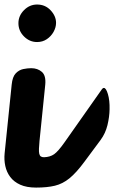

<svg xmlns="http://www.w3.org/2000/svg" viewBox="-38 -850 517 870"><path d="M45.5 -745Q45.5 -778.5 70.8 -804Q96 -829.5 130 -829.5Q167 -829.5 191.5 -803.2Q216 -777 216 -746.5Q216 -726 204.8 -705.8Q193.5 -685.5 174.2 -672.5Q155 -659.5 130 -659.5Q96 -659.5 70.8 -684.8Q45.5 -710 45.5 -745ZM125.5 0Q82.5 0 53.8 -13Q25 -26 8.5 -48Q-8 -70 -14 -97.8Q-20 -125.5 -17 -155.5L15 -467Q18.5 -502 33.2 -517.5Q48 -533 67.2 -537Q86.5 -541 103.5 -541Q132.5 -541 151.8 -524.2Q171 -507.5 167 -466L141 -211Q139 -190 138.5 -175.8Q138 -161.5 140 -153Q142 -144.5 147.2 -141Q152.5 -137.5 161.5 -137.5H166Q176 -137.5 182 -123.5Q188 -109.5 188.5 -89.2Q189 -69 182.8 -48.5Q176.5 -28 162.5 -14Q148.5 0 125.5 0ZM161.5 -137.5Q189 -138.5 207.2 -151.2Q225.5 -164 254 -204.5L424 -446Q428 -451.5 432.5 -451.5Q442.5 -452 451 -423.5Q459.5 -395 458.5 -355Q458 -320.5 449 -283.2Q440 -246 418 -216L344.5 -117Q308 -67.5 277 -42.2Q246 -17 210.8 -8.5Q175.5 0 125.5 0Q106 0 95 -19.5Q84 -39 84.5 -63Q85.5 -89.5 103.5 -113Q121.5 -136.5 161.5 -137.5Z"/></svg>

Font: Edu SA Hand Cursive
Style: Regular
Weight: 400
Designer: Tina and Corey Anderson, Eben Sorkin, Mirko Velimirovic
Foundry: Google for Education
Version: Version 2.000